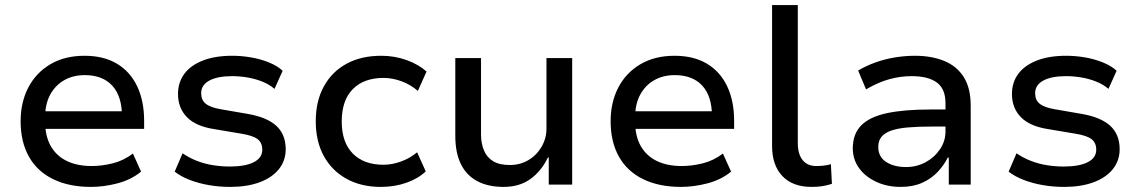

<svg xmlns="http://www.w3.org/2000/svg" viewBox="-20 -725 4474 754"><path d="M337 9Q251 9 188.5 -21.5Q126 -52 93.5 -110Q61 -168 61 -249Q61 -323 91 -381Q121 -439 177.5 -472.5Q234 -506 312 -506Q387 -506 439 -475Q491 -444 518.5 -386.5Q546 -329 546 -250V-219H137V-288H478L459 -268Q459 -347 421 -388.5Q383 -430 313 -430Q267 -430 232 -410Q197 -390 177 -353Q157 -316 157 -262V-250Q157 -191 179 -152Q201 -113 242 -93Q283 -73 340 -73Q380 -73 422.5 -83.5Q465 -94 502 -122L534 -51Q495 -19 441.5 -5Q388 9 337 9Z M884 9Q841 9 800.5 2Q760 -5 725 -18.5Q690 -32 666 -51L697 -123Q723 -105 754 -93Q785 -81 818 -76Q851 -71 882 -71Q943 -71 976.5 -88Q1010 -105 1010 -137Q1010 -165 991 -179Q972 -193 928 -200L821 -218Q749 -229 714 -265Q679 -301 679 -356Q679 -401 703.5 -434.5Q728 -468 776 -487Q824 -506 892 -506Q929 -506 966.5 -499.5Q1004 -493 1037 -479.5Q1070 -466 1090 -447L1058 -376Q1037 -394 1009 -405Q981 -416 950.5 -421Q920 -426 892 -426Q834 -426 802 -408.5Q770 -391 770 -359Q770 -332 788 -317.5Q806 -303 847 -296L951 -278Q1028 -265 1065 -231Q1102 -197 1102 -139Q1102 -94 1075 -60.5Q1048 -27 999 -9Q950 9 884 9Z M1476 9Q1398 9 1340.5 -23Q1283 -55 1251.5 -112.5Q1220 -170 1220 -249Q1220 -328 1252 -386Q1284 -444 1341.5 -475Q1399 -506 1477 -506Q1530 -506 1577 -489Q1624 -472 1655 -444L1621 -368Q1592 -393 1556.5 -406Q1521 -419 1486 -419Q1409 -419 1365.5 -375Q1322 -331 1322 -248Q1322 -166 1365.5 -122Q1409 -78 1486 -78Q1520 -78 1555.5 -91Q1591 -104 1618 -127L1652 -52Q1623 -24 1576.5 -7.5Q1530 9 1476 9Z M1958 9Q1897 9 1854.5 -13.5Q1812 -36 1790 -80.5Q1768 -125 1768 -192V-497H1869V-197Q1869 -162 1880.5 -134.5Q1892 -107 1916.5 -92Q1941 -77 1982 -77Q2023 -77 2055.5 -96.5Q2088 -116 2107 -149Q2126 -182 2126 -219V-497H2227V0H2135V-107H2132Q2106 -53 2063 -22Q2020 9 1958 9Z M2654 9Q2568 9 2505.5 -21.5Q2443 -52 2410.5 -110Q2378 -168 2378 -249Q2378 -323 2408 -381Q2438 -439 2494.5 -472.5Q2551 -506 2629 -506Q2704 -506 2756 -475Q2808 -444 2835.5 -386.5Q2863 -329 2863 -250V-219H2454V-288H2795L2776 -268Q2776 -347 2738 -388.5Q2700 -430 2630 -430Q2584 -430 2549 -410Q2514 -390 2494 -353Q2474 -316 2474 -262V-250Q2474 -191 2496 -152Q2518 -113 2559 -93Q2600 -73 2657 -73Q2697 -73 2739.5 -83.5Q2782 -94 2819 -122L2851 -51Q2812 -19 2758.5 -5Q2705 9 2654 9Z M3167 9Q3093 9 3052.5 -33.5Q3012 -76 3012 -152V-705H3113V-162Q3113 -134 3121.5 -114Q3130 -94 3146 -83.5Q3162 -73 3185 -73Q3200 -73 3214 -74.5Q3228 -76 3243 -80L3247 -3Q3228 3 3209.5 6Q3191 9 3167 9Z M3517 9Q3464 9 3421 -11Q3378 -31 3353.5 -65Q3329 -99 3329 -142Q3329 -199 3362 -232.5Q3395 -266 3462.5 -280.5Q3530 -295 3633 -295H3709V-228H3638Q3584 -228 3544.5 -224.5Q3505 -221 3479.5 -212Q3454 -203 3441.5 -187.5Q3429 -172 3429 -148Q3429 -109 3460 -89Q3491 -69 3538 -69Q3580 -69 3615 -88Q3650 -107 3671.5 -139Q3693 -171 3693 -208V-320Q3693 -376 3659 -401Q3625 -426 3560 -426Q3516 -426 3472.5 -414Q3429 -402 3381 -374L3350 -448Q3382 -467 3418.5 -480Q3455 -493 3494.5 -499.5Q3534 -506 3573 -506Q3639 -506 3688.5 -485.5Q3738 -465 3765 -422Q3792 -379 3792 -310V0H3706V-106H3702Q3687 -76 3662 -49.5Q3637 -23 3601 -7Q3565 9 3517 9Z M4159 9Q4116 9 4075.5 2Q4035 -5 4000 -18.5Q3965 -32 3941 -51L3972 -123Q3998 -105 4029 -93Q4060 -81 4093 -76Q4126 -71 4157 -71Q4218 -71 4251.5 -88Q4285 -105 4285 -137Q4285 -165 4266 -179Q4247 -193 4203 -200L4096 -218Q4024 -229 3989 -265Q3954 -301 3954 -356Q3954 -401 3978.5 -434.5Q4003 -468 4051 -487Q4099 -506 4167 -506Q4204 -506 4241.5 -499.5Q4279 -493 4312 -479.5Q4345 -466 4365 -447L4333 -376Q4312 -394 4284 -405Q4256 -416 4225.5 -421Q4195 -426 4167 -426Q4109 -426 4077 -408.5Q4045 -391 4045 -359Q4045 -332 4063 -317.5Q4081 -303 4122 -296L4226 -278Q4303 -265 4340 -231Q4377 -197 4377 -139Q4377 -94 4350 -60.5Q4323 -27 4274 -9Q4225 9 4159 9Z"/></svg>

Font: Nunito Sans 7pt Medium
Style: Regular
Weight: 500
Designer: Vernon Adams
Foundry: Vernon Adams
Version: Version 3.101;gftools[0.9.27]